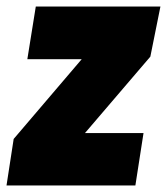

<svg xmlns="http://www.w3.org/2000/svg" viewBox="-39 -570 513 590"><path d="M-19 0 3 -143 212 -388H45L71 -550H454L423 -396L222 -161H402L377 0Z"/></svg>

Font: Georama Semi Condensed Black
Style: Italic
Weight: 900
Width: 4
Italic angle: -9°
Designer: Jean-Baptiste Levee
Foundry: Production Type
Version: Version 1.000